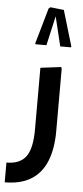

<svg xmlns="http://www.w3.org/2000/svg" viewBox="-58 -669 388 901"><g transform="rotate(5 136.5 -218.5)"><path d="M0 200V107Q63 107 91.5 69Q120 31 120 -60V-350L217 -362L220 -354V-60Q220 21 197 79.5Q174 138 125 169Q76 200 0 200ZM142 -637 206 -630 256 -462 254 -458H204L168 -607L173 -608L139 -458H88L86 -462L134 -630Z"/></g></svg>

Font: Fustat SemiBold
Style: Regular
Weight: 600
Designer: Mohamed Gaber, Khaled Hosny, Laura Garcia Mut
Foundry: Kief Type Foundry, Alif Type Foundry, Hard Type Foundry
Version: Version 1.007